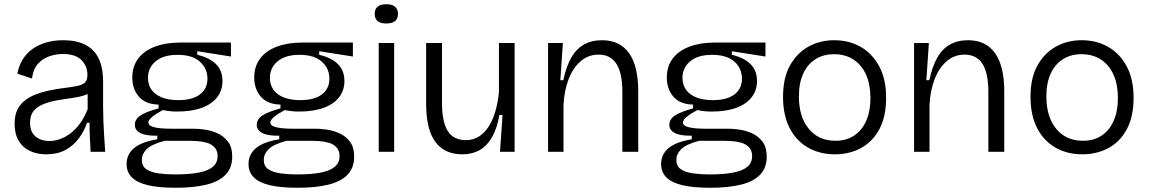

<svg xmlns="http://www.w3.org/2000/svg" viewBox="-20 -717 5428 907"><path d="M198 12Q156 12 122 -3.5Q88 -19 68.5 -51.5Q49 -84 49 -133Q49 -170 61.5 -197.5Q74 -225 101.5 -245.5Q129 -266 173.5 -279.5Q218 -293 281 -301Q322 -306 347 -311.5Q372 -317 382.5 -328.5Q393 -340 393 -363Q393 -405 364.5 -433.5Q336 -462 277 -462Q247 -462 215.5 -452Q184 -442 160.5 -417Q137 -392 131 -346L62 -369Q69 -406 86.5 -435Q104 -464 132 -484.5Q160 -505 197 -516Q234 -527 279 -527Q340 -527 382 -506Q424 -485 445.5 -442Q467 -399 467 -331V-211Q467 -179 468.5 -142Q470 -105 472.5 -68.5Q475 -32 477 0H408Q406 -36 404.5 -69.5Q403 -103 403 -137H391Q378 -98 352.5 -63.5Q327 -29 289 -8.5Q251 12 198 12ZM214 -51Q238 -51 262.5 -59.5Q287 -68 311.5 -86Q336 -104 357 -132.5Q378 -161 394 -201V-296L422 -293Q407 -276 379.5 -267Q352 -258 318 -253.5Q284 -249 249.5 -243Q215 -237 186 -225.5Q157 -214 139.5 -193.5Q122 -173 122 -137Q122 -94 147.5 -72.5Q173 -51 214 -51Z M810 170Q728 170 677 157.5Q626 145 602 120Q578 95 578 58Q578 12 613.5 -17.5Q649 -47 723 -59V-76Q669 -75 643 -88.5Q617 -102 617 -127Q617 -154 643.5 -171.5Q670 -189 729 -205V-223Q668 -224 636.5 -260Q605 -296 605 -351Q605 -403 632.5 -440Q660 -477 711.5 -496.5Q763 -516 832 -516H1071V-450L912 -475V-458Q969 -445 1000 -414.5Q1031 -384 1031 -334Q1031 -291 1006.5 -258.5Q982 -226 934 -208Q886 -190 815 -190Q800 -190 785 -191.5Q770 -193 749 -197Q717 -180 699 -165Q681 -150 681 -138Q681 -126 698 -119.5Q715 -113 739 -111Q763 -109 784 -109H896Q916 -109 946 -105Q976 -101 1006 -88Q1036 -75 1056.5 -48.5Q1077 -22 1077 23Q1077 76 1045.5 108.5Q1014 141 954.5 155.5Q895 170 810 170ZM807 107Q876 107 920.5 98Q965 89 986.5 70Q1008 51 1008 21Q1008 -6 993 -21.5Q978 -37 956 -43Q934 -49 911.5 -50.5Q889 -52 873 -52H758Q695 -35 672.5 -12Q650 11 650 38Q650 68 671.5 82.5Q693 97 729 102Q765 107 807 107ZM823 -244Q889 -244 924.5 -271Q960 -298 960 -345Q960 -394 924 -426Q888 -458 819 -458Q752 -458 715.5 -427.5Q679 -397 679 -349Q679 -317 695.5 -293.5Q712 -270 744 -257Q776 -244 823 -244Z M1386 170Q1304 170 1253 157.5Q1202 145 1178 120Q1154 95 1154 58Q1154 12 1189.5 -17.5Q1225 -47 1299 -59V-76Q1245 -75 1219 -88.5Q1193 -102 1193 -127Q1193 -154 1219.5 -171.5Q1246 -189 1305 -205V-223Q1244 -224 1212.5 -260Q1181 -296 1181 -351Q1181 -403 1208.5 -440Q1236 -477 1287.5 -496.5Q1339 -516 1408 -516H1647V-450L1488 -475V-458Q1545 -445 1576 -414.5Q1607 -384 1607 -334Q1607 -291 1582.5 -258.5Q1558 -226 1510 -208Q1462 -190 1391 -190Q1376 -190 1361 -191.5Q1346 -193 1325 -197Q1293 -180 1275 -165Q1257 -150 1257 -138Q1257 -126 1274 -119.5Q1291 -113 1315 -111Q1339 -109 1360 -109H1472Q1492 -109 1522 -105Q1552 -101 1582 -88Q1612 -75 1632.5 -48.5Q1653 -22 1653 23Q1653 76 1621.5 108.5Q1590 141 1530.5 155.5Q1471 170 1386 170ZM1383 107Q1452 107 1496.5 98Q1541 89 1562.5 70Q1584 51 1584 21Q1584 -6 1569 -21.5Q1554 -37 1532 -43Q1510 -49 1487.5 -50.5Q1465 -52 1449 -52H1334Q1271 -35 1248.5 -12Q1226 11 1226 38Q1226 68 1247.5 82.5Q1269 97 1305 102Q1341 107 1383 107ZM1399 -244Q1465 -244 1500.5 -271Q1536 -298 1536 -345Q1536 -394 1500 -426Q1464 -458 1395 -458Q1328 -458 1291.5 -427.5Q1255 -397 1255 -349Q1255 -317 1271.5 -293.5Q1288 -270 1320 -257Q1352 -244 1399 -244Z M1769 0V-514H1842V0ZM1805 -606Q1777 -606 1763.5 -617.5Q1750 -629 1750 -652Q1750 -674 1764 -685.5Q1778 -697 1805 -697Q1832 -697 1846 -685.5Q1860 -674 1860 -651Q1860 -629 1846 -617.5Q1832 -606 1805 -606Z M2165 12Q2079 12 2036 -47.5Q1993 -107 1993 -227V-514H2068V-231Q2068 -142 2095 -98.5Q2122 -55 2181 -55Q2214 -55 2240.5 -71Q2267 -87 2287 -117Q2307 -147 2319.5 -189Q2332 -231 2337 -282V-514H2411V-223V0H2342L2354 -174H2339Q2328 -110 2304 -68.5Q2280 -27 2245 -7.5Q2210 12 2165 12Z M2569 0V-311V-514H2639L2627 -338H2641Q2655 -403 2678.5 -444.5Q2702 -486 2738.5 -506.5Q2775 -527 2824 -527Q2908 -527 2951.5 -466Q2995 -405 2995 -286V0H2920V-281Q2920 -372 2892 -415.5Q2864 -459 2808 -459Q2758 -459 2721.5 -426.5Q2685 -394 2665 -340Q2645 -286 2642 -221V0Z M3335 170Q3253 170 3202 157.5Q3151 145 3127 120Q3103 95 3103 58Q3103 12 3138.5 -17.5Q3174 -47 3248 -59V-76Q3194 -75 3168 -88.5Q3142 -102 3142 -127Q3142 -154 3168.5 -171.5Q3195 -189 3254 -205V-223Q3193 -224 3161.5 -260Q3130 -296 3130 -351Q3130 -403 3157.5 -440Q3185 -477 3236.5 -496.5Q3288 -516 3357 -516H3596V-450L3437 -475V-458Q3494 -445 3525 -414.5Q3556 -384 3556 -334Q3556 -291 3531.5 -258.5Q3507 -226 3459 -208Q3411 -190 3340 -190Q3325 -190 3310 -191.5Q3295 -193 3274 -197Q3242 -180 3224 -165Q3206 -150 3206 -138Q3206 -126 3223 -119.5Q3240 -113 3264 -111Q3288 -109 3309 -109H3421Q3441 -109 3471 -105Q3501 -101 3531 -88Q3561 -75 3581.5 -48.5Q3602 -22 3602 23Q3602 76 3570.5 108.5Q3539 141 3479.5 155.5Q3420 170 3335 170ZM3332 107Q3401 107 3445.5 98Q3490 89 3511.5 70Q3533 51 3533 21Q3533 -6 3518 -21.5Q3503 -37 3481 -43Q3459 -49 3436.5 -50.5Q3414 -52 3398 -52H3283Q3220 -35 3197.5 -12Q3175 11 3175 38Q3175 68 3196.5 82.5Q3218 97 3254 102Q3290 107 3332 107ZM3348 -244Q3414 -244 3449.5 -271Q3485 -298 3485 -345Q3485 -394 3449 -426Q3413 -458 3344 -458Q3277 -458 3240.5 -427.5Q3204 -397 3204 -349Q3204 -317 3220.5 -293.5Q3237 -270 3269 -257Q3301 -244 3348 -244Z M3924 12Q3852 12 3796.5 -20Q3741 -52 3710 -112.5Q3679 -173 3679 -260Q3679 -349 3712 -408Q3745 -467 3799.5 -497Q3854 -527 3921 -527Q3991 -527 4046 -495.5Q4101 -464 4133.5 -403.5Q4166 -343 4166 -255Q4166 -167 4134.5 -107.5Q4103 -48 4048 -18Q3993 12 3924 12ZM3927 -52Q3978 -52 4015 -76.5Q4052 -101 4072 -146.5Q4092 -192 4092 -254Q4092 -317 4071.5 -363.5Q4051 -410 4012 -435.5Q3973 -461 3920 -461Q3870 -461 3832.5 -437.5Q3795 -414 3774.5 -369.5Q3754 -325 3754 -261Q3754 -165 3800.5 -108.5Q3847 -52 3927 -52Z M4298 0V-311V-514H4368L4356 -338H4370Q4384 -403 4407.5 -444.5Q4431 -486 4467.5 -506.5Q4504 -527 4553 -527Q4637 -527 4680.5 -466Q4724 -405 4724 -286V0H4649V-281Q4649 -372 4621 -415.5Q4593 -459 4537 -459Q4487 -459 4450.5 -426.5Q4414 -394 4394 -340Q4374 -286 4371 -221V0Z M5093 12Q5021 12 4965.5 -20Q4910 -52 4879 -112.5Q4848 -173 4848 -260Q4848 -349 4881 -408Q4914 -467 4968.5 -497Q5023 -527 5090 -527Q5160 -527 5215 -495.5Q5270 -464 5302.5 -403.5Q5335 -343 5335 -255Q5335 -167 5303.5 -107.5Q5272 -48 5217 -18Q5162 12 5093 12ZM5096 -52Q5147 -52 5184 -76.5Q5221 -101 5241 -146.5Q5261 -192 5261 -254Q5261 -317 5240.5 -363.5Q5220 -410 5181 -435.5Q5142 -461 5089 -461Q5039 -461 5001.5 -437.5Q4964 -414 4943.5 -369.5Q4923 -325 4923 -261Q4923 -165 4969.5 -108.5Q5016 -52 5096 -52Z"/></svg>

Font: Bricolage Grotesque 24pt Light
Style: Regular
Weight: 300
Designer: Mathieu Triay
Foundry: Atelier Triay
Version: Version 1.001;gftools[0.9.33.dev8+g029e19f]